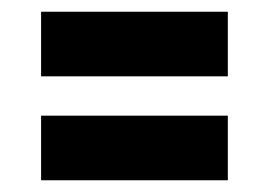

<svg xmlns="http://www.w3.org/2000/svg" viewBox="-20 -455 458 327"><path d="M50 -325V-435H368V-325ZM50 -148V-258H368V-148Z"/></svg>

Font: Stick No Bills ExtraLight
Style: Bold
Weight: 700
Version: Version 2.000